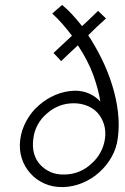

<svg xmlns="http://www.w3.org/2000/svg" viewBox="-20 -753 506 779"><path d="M115 -188Q118 -219 132.5 -246Q147 -273 170 -292Q192 -312 219.5 -323Q247 -334 279 -334Q309 -334 334.5 -323.5Q360 -313 377 -294Q394 -274 402 -248Q410 -222 406 -191Q402 -161 387.5 -134.5Q373 -108 351 -89Q329 -68 300.5 -56.5Q272 -45 241 -45Q210 -44 185 -55Q160 -66 142 -86Q125 -105 118 -131Q111 -157 115 -188ZM458 -193Q465 -244 458.5 -299Q452 -354 435 -408Q418 -463 392.5 -514.5Q367 -566 338 -610Q356 -628 373.5 -644.5Q391 -661 410 -678Q402 -686 394 -693.5Q386 -701 378 -709Q362 -693 346 -678Q330 -663 313 -647Q294 -671 274 -693Q254 -715 232 -733Q222 -724 212 -715.5Q202 -707 192 -698Q214 -678 234 -655Q254 -632 272 -608Q253 -591 234.5 -573Q216 -555 197 -538Q205 -530 212.5 -522Q220 -514 228 -505Q245 -522 262 -537.5Q279 -553 296 -569Q338 -506 359 -447Q380 -388 387 -341Q369 -361 342.5 -373Q316 -385 284 -385Q243 -384 205 -368Q167 -352 137 -325Q107 -299 87 -262.5Q67 -226 62 -186Q57 -145 68.5 -110Q80 -75 104 -49Q127 -23 161 -8Q195 7 236 6Q277 5 315 -11Q353 -27 383 -54Q413 -81 433 -116.5Q453 -152 458 -193Z"/></svg>

Font: Josefin Slab Medium
Style: Italic
Weight: 500
Italic angle: -12°
Version: Version 2.000